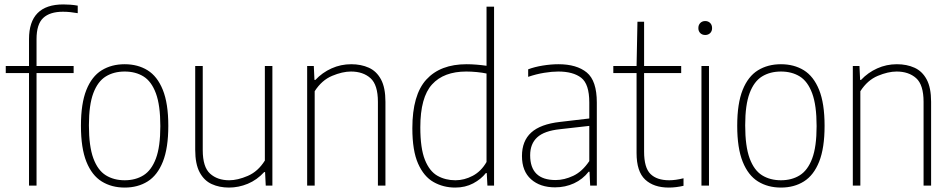

<svg xmlns="http://www.w3.org/2000/svg" viewBox="-20 -838 4297 867"><path d="M111 0V-508H6V-540H111V-661.5Q111 -818 266 -818Q280 -818 297.5 -816.8Q315 -815.5 331 -812.5V-778.5Q314 -781.5 298 -783.2Q282 -785 264 -785Q205 -785 175 -756.8Q145 -728.5 145 -661.5V-540H312.5V-508H145V0Z M543 9Q484 9 439.5 -18.5Q395 -46 370.2 -107.5Q345.5 -169 345.5 -270Q345.5 -370.5 370 -431.8Q394.5 -493 439 -520.5Q483.5 -548 543 -548Q602 -548 646.2 -520.8Q690.5 -493.5 715.2 -432.2Q740 -371 740 -270Q740 -169.5 715.5 -108Q691 -46.5 646.8 -18.8Q602.5 9 543 9ZM543 -24Q592 -24 628 -46.5Q664 -69 684 -122.2Q704 -175.5 704 -268.5Q704 -362.5 684 -416.5Q664 -470.5 628 -492.8Q592 -515 543 -515Q494 -515 457.8 -492.8Q421.5 -470.5 401.5 -417.5Q381.5 -364.5 381.5 -272Q381.5 -177.5 401.5 -123.2Q421.5 -69 457.8 -46.5Q494 -24 543 -24Z M1014 9Q970.5 9 936 -6.8Q901.5 -22.5 881.5 -60Q861.5 -97.5 861.5 -162V-540H895.5V-160.5Q895.5 -83.5 928.8 -53.8Q962 -24 1015 -24Q1053 -24 1099 -43.8Q1145 -63.5 1176 -113V-540H1210V0H1180L1177 -61H1173Q1140.5 -25.5 1099 -8.2Q1057.5 9 1014 9Z M1367 0V-540H1397L1400 -477H1404Q1435.5 -510.5 1477.2 -529.2Q1519 -548 1566 -548Q1610.5 -548 1645.5 -532.2Q1680.5 -516.5 1700.5 -479.2Q1720.5 -442 1720.5 -378.5V0H1686.5V-378Q1686.5 -455 1653 -485Q1619.5 -515 1564.5 -515Q1526.5 -515 1479.8 -495.5Q1433 -476 1401 -426V0Z M2035.5 9Q1982 9 1938 -15.8Q1894 -40.5 1868 -99Q1842 -157.5 1842 -259Q1842 -409.5 1905.2 -478.8Q1968.5 -548 2087 -548Q2109 -548 2132.8 -546Q2156.5 -544 2177 -541V-808H2211V0H2181L2178 -56.5H2174Q2152.5 -29 2116.8 -10Q2081 9 2035.5 9ZM2036.5 -24Q2076.5 -24 2114.8 -44.2Q2153 -64.5 2177 -106.5V-506Q2159 -510 2133.8 -512.5Q2108.5 -515 2085.5 -515Q1984 -515 1931 -456.8Q1878 -398.5 1878 -263Q1878 -168 1898.8 -116.2Q1919.5 -64.5 1955.5 -44.2Q1991.5 -24 2036.5 -24Z M2486.5 8Q2419 8 2378 -28.5Q2337 -65 2337 -133.5Q2337 -201.5 2378.8 -239.5Q2420.5 -277.5 2509 -287.5L2641 -303V-375.5Q2641 -458.5 2604.5 -486.8Q2568 -515 2501 -515Q2472.5 -515 2437 -509.2Q2401.5 -503.5 2365 -491V-525Q2394 -536 2431.2 -542Q2468.5 -548 2501.5 -548Q2584 -548 2629.5 -510.8Q2675 -473.5 2675 -375V0H2645L2642 -62.5H2638Q2611.5 -28.5 2572 -10.2Q2532.5 8 2486.5 8ZM2374 -137Q2374 -25 2489 -25Q2528 -25 2568.5 -44Q2609 -63 2641 -110.5V-269.5L2508 -254.5Q2437.5 -247 2405.8 -217.8Q2374 -188.5 2374 -137Z M3000 9Q2932 9 2893.2 -27.2Q2854.5 -63.5 2854.5 -147V-508H2749.5V-540H2854.5L2858.5 -740H2888.5V-540H3056V-508H2888.5V-153Q2888.5 -81 2917.2 -52.5Q2946 -24 3002 -24Q3030.5 -24 3066.5 -33V1Q3032.5 9 3000 9Z M3147.5 0V-540H3181.5V0ZM3164.5 -680Q3151 -680 3142.2 -688.5Q3133.5 -697 3133.5 -711Q3133.5 -725.5 3142.2 -734.2Q3151 -743 3164.5 -743Q3178 -743 3186.8 -734.2Q3195.5 -725.5 3195.5 -711Q3195.5 -697 3186.8 -688.5Q3178 -680 3164.5 -680Z M3506.5 9Q3447.5 9 3403 -18.5Q3358.5 -46 3333.8 -107.5Q3309 -169 3309 -270Q3309 -370.5 3333.5 -431.8Q3358 -493 3402.5 -520.5Q3447 -548 3506.5 -548Q3565.5 -548 3609.8 -520.8Q3654 -493.5 3678.8 -432.2Q3703.5 -371 3703.5 -270Q3703.5 -169.5 3679 -108Q3654.5 -46.5 3610.2 -18.8Q3566 9 3506.5 9ZM3506.5 -24Q3555.5 -24 3591.5 -46.5Q3627.5 -69 3647.5 -122.2Q3667.5 -175.5 3667.5 -268.5Q3667.5 -362.5 3647.5 -416.5Q3627.5 -470.5 3591.5 -492.8Q3555.5 -515 3506.5 -515Q3457.5 -515 3421.2 -492.8Q3385 -470.5 3365 -417.5Q3345 -364.5 3345 -272Q3345 -177.5 3365 -123.2Q3385 -69 3421.2 -46.5Q3457.5 -24 3506.5 -24Z M3831 0V-540H3861L3864 -477H3868Q3899.5 -510.5 3941.2 -529.2Q3983 -548 4030 -548Q4074.5 -548 4109.5 -532.2Q4144.5 -516.5 4164.5 -479.2Q4184.5 -442 4184.5 -378.5V0H4150.5V-378Q4150.5 -455 4117 -485Q4083.5 -515 4028.5 -515Q3990.5 -515 3943.8 -495.5Q3897 -476 3865 -426V0Z"/></svg>

Font: Encode Sans SemiCondensed SemiCondensed Thin
Style: Regular
Weight: 100
Width: 4
Designer: Multiple Designers
Foundry: Impallari Type
Version: Version 3.000; ttfautohint (v1.8.3) -l 8 -r 50 -G 200 -x 14 